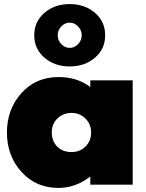

<svg xmlns="http://www.w3.org/2000/svg" viewBox="-20 -906 718 942"><path d="M267 -528Q359 -528 423 -479V-512H631V0H423V-40Q351 16 267 16Q156 16 85 -63Q14 -142 14 -256Q14 -370 85 -449Q156 -528 267 -528ZM331 -160Q373 -160 400 -187.5Q427 -215 427 -256Q427 -297 399 -324.5Q371 -352 331 -352Q290 -352 262 -325Q234 -298 234 -256Q234 -214 260.5 -187Q287 -160 331 -160ZM198 -623Q148 -666 148 -733Q148 -800 198 -843Q248 -886 322 -886Q396 -886 446 -843Q496 -800 496 -733Q496 -666 446 -623Q396 -580 322 -580Q248 -580 198 -623ZM281 -776.5Q263 -758 263 -733Q263 -708 281 -689.5Q299 -671 322 -671Q345 -671 363 -689.5Q381 -708 381 -733Q381 -758 363 -776.5Q345 -795 322 -795Q299 -795 281 -776.5Z"/></svg>

Font: Spartan MB
Style: Regular
Weight: 900
Designer: Matt Bailey
Foundry: Matt Bailey
Version: Version 001.001